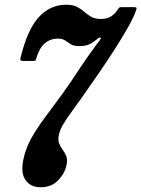

<svg xmlns="http://www.w3.org/2000/svg" viewBox="-20 -780 596 810"><path d="M66.5 -536Q96 -656.5 144 -708.2Q192 -760 258.5 -760Q287.5 -760 305 -751Q322.5 -742 336 -730Q349.5 -718 365 -709Q380.5 -700 405.5 -700Q432 -700 448.2 -710.5Q464.5 -721 476 -738.5Q479.5 -744.5 482.5 -747.2Q485.5 -750 494.5 -750H544Q554.5 -750 555.8 -746.8Q557 -743.5 553 -733.5Q542.5 -704.5 519 -663Q495.5 -621.5 464 -572.2Q432.5 -523 397.2 -471.8Q362 -420.5 328.5 -373Q296.5 -328.5 276 -300Q255.5 -271.5 244.2 -251.5Q233 -231.5 228.5 -212Q223.5 -189.5 229.5 -174.8Q235.5 -160 244.8 -147.8Q254 -135.5 259.8 -120.8Q265.5 -106 260.5 -83Q253 -48 225 -19Q197 10 151 10Q108.5 10 87.2 -21Q66 -52 79.5 -111Q89 -155.5 112.2 -197Q135.5 -238.5 168.5 -283Q201.5 -327.5 241 -381Q278.5 -433 311.2 -483.5Q344 -534 384.5 -588.5Q393.5 -600.5 400.2 -609Q407 -617.5 404.5 -620.5Q401.5 -624.5 392.8 -617.2Q384 -610 374.5 -603.5Q360 -593 346 -589.2Q332 -585.5 315 -585.5Q291.5 -585.5 279 -593.2Q266.5 -601 255.2 -609Q244 -617 223.5 -617Q192 -617 168.8 -597Q145.5 -577 134 -536.5Q132 -529.5 130.8 -526.2Q129.5 -523 121.5 -523H78.5Q70 -523 67.2 -525.5Q64.5 -528 66.5 -536Z"/></svg>

Font: Besley* Condensed
Style: Bold Italic
Weight: 700
Width: 3
Italic angle: -13°
Designer: Owen Earl
Foundry: indestructible type*
Version: Version 3.000; ttfautohint (v1.8.3)